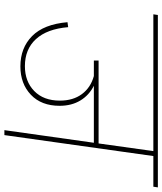

<svg xmlns="http://www.w3.org/2000/svg" viewBox="46 -766 721 852"><g transform="rotate(90 406.0 -340.5)"><path d="M809 -661H673L580 0H558L614 -397H361Q403 -376 426.5 -337Q450 -298 450 -245Q450 -164 401 -117.5Q352 -71 275 -71Q193 -71 140.5 -123Q88 -175 79 -280L101 -283Q109 -189 154 -140Q199 -91 274 -91Q342 -91 384.5 -132.5Q427 -174 427 -246Q427 -305 398 -344Q369 -383 318 -397H249V-418H617L651 -661H44L47 -681H812Z"/></g></svg>

Font: FiraGO Thin
Style: Italic
Weight: 100
Italic angle: -8°
Designer: bBox Type GmbH
Foundry: bBox Type GmbH
Version: Version 1.001